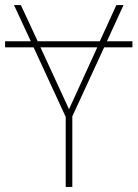

<svg xmlns="http://www.w3.org/2000/svg" viewBox="-20 -734 540 754"><path d="M238 0V-275L112 -548H0V-572H101L35 -714H62L128 -572H372L437 -714H465L400 -572H500V-548H389L264 -277V0ZM251 -305 362 -548H139Z"/></svg>

Font: Noto Sans Mono ExtraCondensed Thin
Style: Regular
Weight: 100
Width: 2
Designer: Monotype Design Team
Foundry: Monotype Imaging Inc.
Version: Version 2.014; ttfautohint (v1.8.4.7-5d5b)